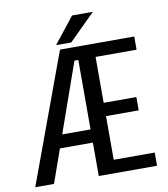

<svg xmlns="http://www.w3.org/2000/svg" viewBox="-93 -946 896 1024"><g transform="rotate(-10 355.0 -434.0)"><path d="M358.5 0V-181H180L116 0H14.5L272 -700H674V-628.5H452V-380H629V-308H452V-71.5H674V0ZM205 -252.5H358.5V-628.5H337.5ZM255.5 -727 367 -868H479.5L337.5 -727Z"/></g></svg>

Font: League Mono
Style: Regular
Weight: 400
Width: 6
Designer: Tyler Finck
Foundry: The League of Moveable Type / Tyler Finck
Version: Version 2.300;RELEASE